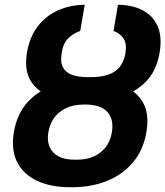

<svg xmlns="http://www.w3.org/2000/svg" viewBox="-20 -780 697 810"><path d="M349.6 -441.9H360.4Q439.5 -442.4 497.3 -419.2Q555.2 -396 583 -347.7Q610.8 -299.3 597.7 -223.1Q585 -147 541 -95Q497.1 -43 430.9 -16.6Q364.7 9.8 285.6 9.8H274.9Q195.8 9.8 137.9 -16.6Q80.1 -43 53 -94.7Q25.9 -146.5 38.6 -222.7Q51.8 -299.3 95.5 -347.9Q139.2 -396.5 204.8 -419.4Q270.5 -442.4 349.6 -441.9ZM343.3 -338.9H333Q272.5 -338.9 232.9 -307.9Q193.4 -276.9 184.1 -222.2Q175.3 -168.5 204.3 -137.5Q233.4 -106.4 293.9 -106.4H304.7Q365.7 -106.4 404.5 -137.5Q443.4 -168.5 452.1 -223.1Q460.9 -276.9 432.9 -307.6Q404.8 -338.4 343.3 -338.9ZM363.8 -454.6Q403.8 -454.6 434.1 -464.1Q464.4 -473.6 483.6 -496.1Q502.9 -518.6 509.3 -555.7Q515.6 -596.2 501.2 -617.7Q486.8 -639.2 459 -649.4L477.5 -759.8Q538.6 -759.3 582 -736.6Q625.5 -713.9 645 -669.2Q664.6 -624.5 653.3 -558.1Q640.6 -482.4 597.2 -437.3Q553.7 -392.1 488.8 -372.1Q423.8 -352.1 346.2 -352.1H332.5Q255.4 -352.1 197 -372.1Q138.7 -392.1 110.1 -437.5Q81.5 -482.9 93.8 -558.6Q105 -624 139.2 -668.7Q173.3 -713.4 224.6 -736.3Q275.9 -759.3 337.4 -759.8L318.4 -649.4Q289.1 -639.6 267.6 -618.2Q246.1 -596.7 240.2 -556.2Q233.9 -518.1 245.6 -495.8Q257.3 -473.6 284.2 -464.1Q311 -454.6 349.6 -454.6Z"/></svg>

Font: Inter 24pt
Style: Bold Italic
Weight: 700
Italic angle: -9.3988°
Version: Version 4.001;git-66647c0bb